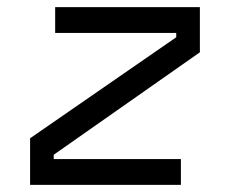

<svg xmlns="http://www.w3.org/2000/svg" viewBox="-20 -516 652 536"><path d="M64 0V-130L472 -412V-424H134V-496H538V-370L130 -84V-72H485V0Z"/></svg>

Font: Space Mono
Style: Italic
Weight: 400
Italic angle: -12°
Monospace: yes
Designer: Colophon Foundry + Benjamin Critton
Foundry: Colophon Foundry & Benjamin Critton
Version: Version 1.003; ttfautohint (v1.8.4.7-5d5b)